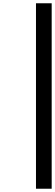

<svg xmlns="http://www.w3.org/2000/svg" viewBox="-20 -871 336 1174"><path d="M200 283V-851H296V283Z"/></svg>

Font: NotoSansHansBold
Style: Bold
Weight: 700
Designer: Ryoko NISHIZUKA  (kana & ideographs); Paul D. Hunt (Latin, Greek & Cyrillic); Wenlong ZHANG  (bopomofo); Sandoll Communi
Foundry: Adobe Systems Incorporated
Version: Version 1.00;December 8, 2021;FontCreator 13.0.0.2675 64-bit